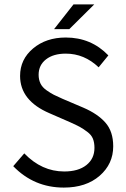

<svg xmlns="http://www.w3.org/2000/svg" viewBox="-20 -838 569 870"><path d="M40 -85 90 -143Q169 -61 271 -61Q335 -61 371.5 -90Q408 -119 408 -168Q408 -192 401 -209.5Q394 -227 375 -241Q356 -255 342.5 -262.5Q329 -270 298 -284L204 -325Q71 -382 71 -494Q71 -569 130 -618.5Q189 -668 278 -668Q393 -668 471 -587L427 -533Q362 -595 278 -595Q222 -595 188.5 -569Q155 -543 155 -499Q155 -477 163.5 -459.5Q172 -442 191.5 -428.5Q211 -415 224 -408.5Q237 -402 264 -390L358 -350Q423 -322 458 -282Q493 -242 493 -175Q493 -95 431.5 -41.5Q370 12 269 12Q134 12 40 -85ZM225 -706 313 -818H407L294 -706Z"/></svg>

Font: RibengUni
Style: Regular
Weight: 400
Designer: (1) Dr. Andrew Glass (Program Manager at Microsoft Corporation)
(2) Bivuti Chakma (Suz Moriz)
(3) Paul D. Hunt (Adobe Co
Foundry: Bivuti Chakma and Jyoti Chakma
Version: Version 1.2020